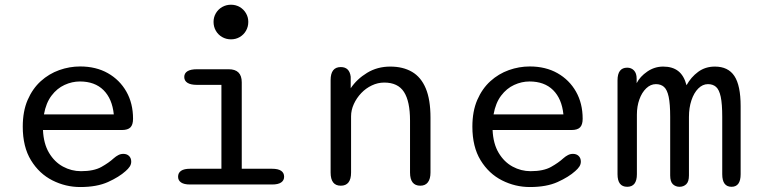

<svg xmlns="http://www.w3.org/2000/svg" viewBox="-20 -762 3135 793"><path d="M311.5 10.5Q251 10.5 196.5 -17Q142 -44.5 108 -100Q74 -155.5 74 -239Q74 -302.5 94.2 -349.2Q114.5 -396 148.5 -426.8Q182.5 -457.5 224.8 -472.5Q267 -487.5 311 -487.5Q376.5 -487.5 425.5 -459.8Q474.5 -432 502 -383.5Q529.5 -335 529.5 -271.5Q529.5 -247 518.8 -236Q508 -225 483.5 -225H157.5Q160 -168.5 182.5 -130.8Q205 -93 240 -74Q275 -55 314.5 -55Q367.5 -55 398.8 -72.5Q430 -90 450 -108.5Q459 -116.5 468.8 -121.5Q478.5 -126.5 489.5 -126.5Q504 -126.5 513 -117.8Q522 -109 522 -94.5Q522 -83.5 515.8 -74Q509.5 -64.5 499 -55.5Q472 -31 426 -10.2Q380 10.5 311.5 10.5ZM161.5 -289.5H450Q443.5 -354 407.5 -389.8Q371.5 -425.5 310 -425.5Q277.5 -425.5 246.5 -411.2Q215.5 -397 192.8 -367Q170 -337 161.5 -289.5Z M765 -65H894.5V-411.5H793.5Q767.5 -411.5 754.2 -420Q741 -428.5 741 -444Q741 -459.5 754.2 -467.8Q767.5 -476 793.5 -476H924.5Q978.5 -476 978.5 -422V-65H1103.5Q1129 -65 1141.2 -56.5Q1153.5 -48 1153.5 -32Q1153.5 -17 1141.2 -8.5Q1129 0 1103.5 0H765Q740 0 727.8 -8.5Q715.5 -17 715.5 -32Q715.5 -48 727.8 -56.5Q740 -65 765 -65ZM862 -671.5Q862 -691 871.5 -707.2Q881 -723.5 897.5 -733Q914 -742.5 934 -742.5Q954 -742.5 970.2 -733Q986.5 -723.5 996 -707.2Q1005.5 -691 1005.5 -671.5Q1005.5 -651.5 996 -635Q986.5 -618.5 970.2 -609Q954 -599.5 934 -599.5Q914 -599.5 897.5 -609Q881 -618.5 871.5 -635Q862 -651.5 862 -671.5Z M1716 5Q1673.5 5 1673.5 -49.5V-264Q1673.5 -343.5 1648.5 -382.2Q1623.5 -421 1567 -421Q1540.5 -421 1515.8 -409.2Q1491 -397.5 1472 -377.5Q1453 -357.5 1441.5 -332.5Q1430 -307.5 1430 -281.5V-49.5Q1430 5 1387.5 5Q1345.5 5 1345.5 -49.5V-431Q1345.5 -485 1387.5 -485Q1423.5 -485 1428.5 -445V-397.5Q1454 -435.5 1496.2 -461.2Q1538.5 -487 1592 -487Q1644.5 -487 1681.8 -465.2Q1719 -443.5 1738.5 -397Q1758 -350.5 1758 -276.5V-49.5Q1758 -23 1747.2 -9Q1736.5 5 1716 5Z M2168.5 10.5Q2108 10.5 2053.5 -17Q1999 -44.5 1965 -100Q1931 -155.5 1931 -239Q1931 -302.5 1951.2 -349.2Q1971.5 -396 2005.5 -426.8Q2039.5 -457.5 2081.8 -472.5Q2124 -487.5 2168 -487.5Q2233.5 -487.5 2282.5 -459.8Q2331.5 -432 2359 -383.5Q2386.5 -335 2386.5 -271.5Q2386.5 -247 2375.8 -236Q2365 -225 2340.5 -225H2014.5Q2017 -168.5 2039.5 -130.8Q2062 -93 2097 -74Q2132 -55 2171.5 -55Q2224.5 -55 2255.8 -72.5Q2287 -90 2307 -108.5Q2316 -116.5 2325.8 -121.5Q2335.5 -126.5 2346.5 -126.5Q2361 -126.5 2370 -117.8Q2379 -109 2379 -94.5Q2379 -83.5 2372.8 -74Q2366.5 -64.5 2356 -55.5Q2329 -31 2283 -10.2Q2237 10.5 2168.5 10.5ZM2018.5 -289.5H2307Q2300.5 -354 2264.5 -389.8Q2228.5 -425.5 2167 -425.5Q2134.5 -425.5 2103.5 -411.2Q2072.5 -397 2049.8 -367Q2027 -337 2018.5 -289.5Z M2786.5 9.5Q2770.5 9.5 2759.2 -1Q2748 -11.5 2748 -37.5V-279Q2748 -332.5 2741.8 -362Q2735.5 -391.5 2722.5 -403Q2709.5 -414.5 2689 -414.5Q2667 -414.5 2649 -397.2Q2631 -380 2620.8 -351.5Q2610.5 -323 2610.5 -288.5V-42.5Q2610.5 9.5 2570.5 9.5Q2530.5 9.5 2530.5 -42.5V-430Q2530.5 -482.5 2570.5 -482.5Q2587.5 -482.5 2598.5 -471Q2609.5 -459.5 2609.5 -437V-418.5Q2623.5 -446 2653.5 -466.5Q2683.5 -487 2719 -487Q2757.5 -487 2781.2 -468.5Q2805 -450 2815.5 -410Q2834 -443.5 2863.5 -465.2Q2893 -487 2932.5 -487Q2987.5 -487 3013.2 -448Q3039 -409 3039 -323.5V-42.5Q3039 9.5 3001.5 9.5Q2963 9.5 2963 -42.5V-279Q2963 -332.5 2956.8 -362Q2950.5 -391.5 2937.5 -403Q2924.5 -414.5 2904 -414.5Q2882 -414.5 2864 -396.5Q2846 -378.5 2835.8 -347.8Q2825.5 -317 2825.5 -279V-37.5Q2825.5 -11.5 2814.2 -1Q2803 9.5 2786.5 9.5Z"/></svg>

Font: Sono Monospace
Style: Regular
Weight: 400
Designer: Tyler Finck
Foundry: Tyler Finck
Version: Version 2.112